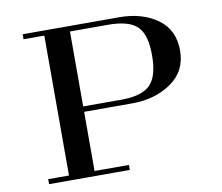

<svg xmlns="http://www.w3.org/2000/svg" viewBox="-81 -848 1092 946"><g transform="rotate(-10 465.0 -375.0)"><path d="M322 -750V0H194V-750ZM266 -750V-725H90V-750ZM90 -25H266V0H90ZM291 -321V-348H512Q616 -348 658 -390.5Q700 -433 700 -538Q700 -641 658.5 -682Q617 -723 512 -723H292V-750H573Q687 -750 763.5 -695.5Q840 -641 840 -537Q840 -433 758 -377Q676 -321 564 -321ZM288 -25H494V0H288Z"/></g></svg>

Font: Solide Mirage
Style: Mono
Weight: 400
Width: 6
Designer: Jérémy Landes
Foundry: Velvetyne Type Foundry
Version: Version 1.1